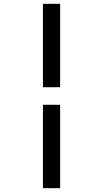

<svg xmlns="http://www.w3.org/2000/svg" viewBox="-20 -843 540 1006"><path d="M205 -386V-823H295V-386ZM205 143V-294H295V143Z"/></svg>

Font: Iosevka SS04 Medium Oblique
Style: Regular
Weight: 500
Italic angle: -9°
Monospace: yes
Designer: Belleve Invis
Foundry: Belleve Invis
Version: Version 19.0.0; ttfautohint (v1.8.4)